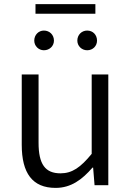

<svg xmlns="http://www.w3.org/2000/svg" viewBox="-20 -903 642 936"><path d="M251 13C326 13 380 -27 431 -86H434L441 0H508V-540H427V-153C373 -87 332 -58 275 -58C200 -58 168 -103 168 -207V-540H86V-197C86 -59 138 13 251 13ZM194 -658C222 -658 243 -679 243 -705C243 -733 222 -754 194 -754C168 -754 147 -733 147 -705C147 -679 168 -658 194 -658ZM153 -836H445V-883H153ZM405 -658C433 -658 453 -679 453 -705C453 -733 433 -754 405 -754C378 -754 357 -733 357 -705C357 -679 378 -658 405 -658Z"/></svg>

Font: Noto Sans HK DemiLight
Style: Regular
Weight: 350
Designer: Ryoko NISHIZUKA 西塚涼子 (kana, bopomofo & ideographs); Paul D. Hunt (Latin, Greek & Cyrillic); Sandoll Communications 산돌커뮤니
Foundry: Adobe
Version: Version 2.004;hotconv 1.0.118;makeotfexe 2.5.65603